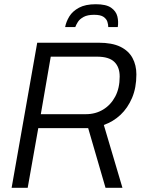

<svg xmlns="http://www.w3.org/2000/svg" viewBox="-20 -888 686 908"><path d="M35 0 156 -686H446Q510 -686 549 -667Q588 -648 606.5 -614Q625 -580 625 -536Q625 -473 604.5 -425Q584 -377 550 -345Q516 -313 471 -297L559 0H479L397 -282H161L111 0ZM173 -348H386Q432 -348 468 -370Q504 -392 525 -431.5Q546 -471 546 -526Q546 -571 520.5 -595.5Q495 -620 439 -620H220ZM288 -760Q293 -786 308 -810.5Q323 -835 353.5 -851.5Q384 -868 433 -868Q482 -868 505.5 -851.5Q529 -835 535 -810.5Q541 -786 537 -760H492Q492 -771 488 -784.5Q484 -798 470 -808Q456 -818 425 -818Q394 -818 375.5 -808Q357 -798 348.5 -784.5Q340 -771 336 -760Z"/></svg>

Font: Archivo SemiCondensed Light
Style: Italic
Weight: 300
Width: 4
Italic angle: -10°
Designer: Hector Gatti
Foundry: Omnibus-Type
Version: Version 2.001